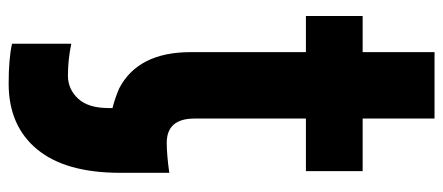

<svg xmlns="http://www.w3.org/2000/svg" viewBox="-312 -484 1029 446"><g transform="rotate(90 203.0 -260.5)"><path d="M16.6 -456.1V-587.9H100.6V-754.9H254.9V-587.9H377V-456.1H254.9V-197.3Q254.9 -132.8 311.5 -132.8Q337.9 -132.8 380.9 -138.7V-24.4Q380.9 102.5 326.2 168.5Q271.5 234.4 173.8 234.4Q116.2 234.4 81.1 226.6V88.9Q118.2 96.7 155.3 96.7Q186.5 96.7 208.5 73.2Q230.5 49.8 230.5 2V-6.8Q207 -12.7 184.6 -22.5Q100.6 -66.4 100.6 -188.5V-456.1Z"/></g></svg>

Font: Gothic A1 Black
Style: Regular
Weight: 900
Version: Version 2.50